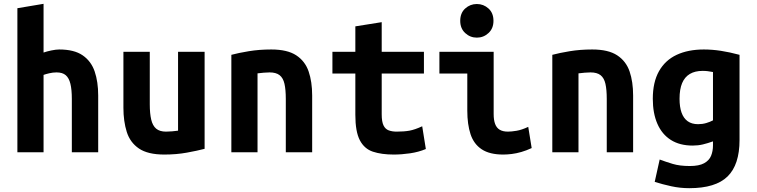

<svg xmlns="http://www.w3.org/2000/svg" viewBox="-20 -797 3960 1005"><path d="M71 0V-754L208 -777V-522Q225 -528 249 -533Q273 -538 290 -538Q368 -538 412.5 -507.5Q457 -477 475.5 -423Q494 -369 494 -297V0H356V-279Q356 -328 348.5 -358.5Q341 -389 324 -403.5Q307 -418 276 -418Q257 -418 238 -413.5Q219 -409 208 -405V0Z M840 12Q754 12 707.5 -19.5Q661 -51 643.5 -106.5Q626 -162 626 -233V-526H764V-251Q764 -203 771.5 -171Q779 -139 797.5 -123.5Q816 -108 849 -108Q863 -108 880.5 -109.5Q898 -111 912 -113V-526H1051V-18Q1013 -8 958 2Q903 12 840 12Z M1191 0V-510Q1228 -520 1282.5 -529Q1337 -538 1400 -538Q1484 -538 1530.5 -507.5Q1577 -477 1595.5 -423Q1614 -369 1614 -297V0H1476V-279Q1476 -328 1469 -358.5Q1462 -389 1443.5 -403.5Q1425 -418 1391 -418Q1376 -418 1360.5 -416.5Q1345 -415 1328 -413V0Z M2041 12Q1977 12 1932 -3Q1887 -18 1863.5 -63Q1840 -108 1840 -196V-412H1720V-526H1840V-659L1978 -681V-526H2199V-412H1978V-199Q1978 -160 1987.5 -140.5Q1997 -121 2015 -114.5Q2033 -108 2056 -108Q2095 -108 2123 -113Q2151 -118 2190 -136L2209 -17Q2171 -1 2126.5 5.5Q2082 12 2041 12Z M2614 12Q2543 12 2501.5 -15.5Q2460 -43 2443 -94.5Q2426 -146 2426 -218V-412H2280V-526H2564V-200Q2564 -169 2571.5 -148.5Q2579 -128 2595.5 -118Q2612 -108 2639 -108Q2657 -108 2684 -112.5Q2711 -117 2745 -133L2763 -22Q2735 -9 2709 -1.5Q2683 6 2659 9Q2635 12 2614 12ZM2476 -600Q2441 -600 2415 -624Q2389 -648 2389 -688Q2389 -729 2415 -752.5Q2441 -776 2476 -776Q2511 -776 2537 -752.5Q2563 -729 2563 -688Q2563 -648 2537 -624Q2511 -600 2476 -600Z M2871 0V-510Q2908 -520 2962.5 -529Q3017 -538 3080 -538Q3164 -538 3210.5 -507.5Q3257 -477 3275.5 -423Q3294 -369 3294 -297V0H3156V-279Q3156 -328 3149 -358.5Q3142 -389 3123.5 -403.5Q3105 -418 3071 -418Q3056 -418 3040.5 -416.5Q3025 -415 3008 -413V0Z M3588 188Q3540 188 3494 178Q3448 168 3407 155L3433 38Q3465 50 3501.5 61Q3538 72 3591 72Q3639 72 3665.5 57.5Q3692 43 3702 18.5Q3712 -6 3712 -36V-57Q3684 -47 3659 -41Q3634 -35 3606 -35Q3538 -35 3491.5 -64.5Q3445 -94 3421 -149Q3397 -204 3397 -280Q3397 -367 3429.5 -424.5Q3462 -482 3522 -510Q3582 -538 3664 -538Q3708 -538 3753.5 -531Q3799 -524 3851 -510V-64Q3851 65 3788.5 126.5Q3726 188 3588 188ZM3634 -147Q3657 -147 3677 -153Q3697 -159 3712 -167V-420Q3696 -423 3684 -424.5Q3672 -426 3658 -426Q3618 -426 3591 -410Q3564 -394 3550.5 -362Q3537 -330 3537 -280Q3537 -237 3547.5 -207.5Q3558 -178 3579.5 -162.5Q3601 -147 3634 -147Z"/></svg>

Font: Ubuntu Sans Mono
Style: Regular
Weight: 400
Monospace: yes
Designer: Dalton Maag Ltd
Foundry: Dalton Maag Ltd
Version: Version 1.006